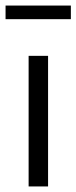

<svg xmlns="http://www.w3.org/2000/svg" viewBox="-23 -671 275 691"><path d="M80 0V-470H150V0ZM232 -651V-602H-3V-651Z"/></svg>

Font: Mukta Mahee Light
Style: Regular
Weight: 300
Designer: Shuchita Grover, Noopur Datye, Girish Dalvi, Yashodeep Gholap
Foundry: Ek Type
Version: Version 2.538;PS 1.000;hotconv 16.6.51;makeotf.lib2.5.65220;